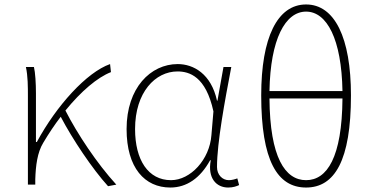

<svg xmlns="http://www.w3.org/2000/svg" viewBox="-20 -827 1666 860"><path d="M464 7 501 0C414 -95 326 -228 273 -332C344 -419 416 -480 477 -504L473 -540C368 -503 233 -354 145 -191H141V-409C141 -453 138 -503 132 -527H96C105 -486 105 -438 105 -396V0H138V-24C140 -85 147 -144 174 -188C199 -230 225 -269 252 -304C305 -203 394 -70 464 7Z M743 13C816 13 877 -29 921 -109H924C909 -29 949 13 1002 13C1025 13 1040 7 1051 2L1043 -28C1033 -24 1018 -20 1005 -20C976 -20 952 -44 952 -79C952 -188 987 -375 1016 -527H981L954 -376H952C926 -496 847 -540 776 -540C655 -540 547 -434 547 -249C547 -74 629 13 743 13ZM746 -20C644 -20 585 -110 585 -249C585 -414 676 -507 775 -507C828 -507 902 -485 936 -328L927 -222C919 -112 833 -20 746 -20Z M1351 13C1479 13 1552 -108 1552 -400C1552 -658 1479 -807 1351 -807C1222 -807 1150 -658 1150 -400C1150 -108 1222 13 1351 13ZM1351 -20C1257 -20 1189 -122 1187 -386H1514C1512 -122 1445 -20 1351 -20ZM1187 -419C1191 -652 1258 -775 1351 -775C1444 -775 1510 -652 1514 -419Z"/></svg>

Font: Noto Sans CJK SC Thin
Style: Regular
Weight: 100
Designer: Ryoko NISHIZUKA 西塚涼子 (kana, bopomofo & ideographs); Paul D. Hunt (Latin, Greek & Cyrillic); Sandoll Communications 산돌커뮤니
Foundry: Adobe
Version: Version 2.004;hotconv 1.0.118;makeotfexe 2.5.65603